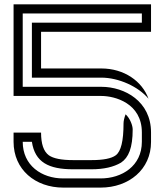

<svg xmlns="http://www.w3.org/2000/svg" viewBox="-20 -853 748 873"><path d="M625 -251V-208.3C625 -97.9 534 -41.7 437.5 -41.7H267.7C168.2 -41.7 83.3 -101.5 83.3 -208.3H125C139 -115.1 201.4 -83.3 312.5 -83.3H395.8C452.1 -83.3 496.9 -93.8 530.2 -113.5C564.6 -136.5 583.3 -180.2 583.3 -264.6C583.3 -280.7 572.8 -313.4 551 -333.3C544.8 -316.7 541.7 -302.1 541.7 -291.7C541.7 -212.5 530.2 -164.6 506.3 -146.9C486.5 -132.3 450 -125 395.8 -125H312.5C259.4 -125 222.9 -132.3 202.1 -146.9C178.1 -164.6 166.7 -199 166.7 -250H41.7V-208.3C41.7 -81.5 140.8 0 267.7 0H437.5C566.1 0 666.7 -82.9 666.7 -207.3V-251C666.7 -391.5 548 -458.3 440.6 -458.3H83.3V-791.7H625V-750H125V-500H440.6C519.1 -500 608.8 -459.9 655.2 -404.2C626 -484.4 544 -541.7 440.6 -541.7H166.7V-708.3H666.7V-833.3H41.7V-416.7H440.6C502.7 -416.7 625 -383.5 625 -251Z"/></svg>

Font: Sportrop
Style: Regular
Weight: 500
Version: Version 0.9